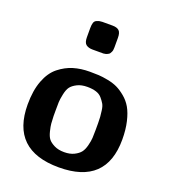

<svg xmlns="http://www.w3.org/2000/svg" viewBox="-134 -820 819 928"><g transform="rotate(20 275.0 -355.5)"><path d="M188 -627V-674Q188 -691 191.5 -701.5Q195 -712 205 -716Q215 -720 218 -720.5Q221 -721 233 -722H285Q308 -722 319 -712Q330 -702 330 -675V-626Q330 -618 329 -612Q328 -606 325.5 -601.5Q323 -597 321 -593.5Q319 -590 315 -588Q311 -586 308.5 -584.5Q306 -583 302 -582Q298 -581 296 -581Q294 -581 290 -580H286H234Q213 -580 200.5 -589.5Q188 -599 188 -627ZM30 -224Q30 -296 49.5 -347Q69 -398 103 -425Q137 -452 175 -463.5Q213 -475 259 -475Q285 -475 304.5 -474Q324 -473 352.5 -467.5Q381 -462 402 -452Q423 -442 446 -423Q469 -404 484 -378Q499 -352 508.5 -311.5Q518 -271 518 -220Q518 11 275 11Q30 11 30 -224ZM167 -214Q168 -188 169 -175Q170 -162 176 -137.5Q182 -113 192 -100.5Q202 -88 223 -77.5Q244 -67 274 -67Q304 -67 325 -77.5Q346 -88 356.5 -101.5Q367 -115 373 -138.5Q379 -162 380 -178.5Q381 -195 381 -220Q381 -226 381 -228V-255Q381 -276 380 -286.5Q379 -297 376.5 -318Q374 -339 367 -351Q360 -363 348.5 -376.5Q337 -390 318 -396Q299 -402 273 -402Q242 -402 220.5 -391Q199 -380 189 -366.5Q179 -353 173.5 -326.5Q168 -300 167.5 -285.5Q167 -271 167 -241Z"/></g></svg>

Font: CMU Sans Serif
Style: Bold
Weight: 700
Version: Version 0.7.0